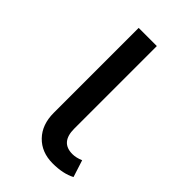

<svg xmlns="http://www.w3.org/2000/svg" viewBox="-160 -537 598 598"><g transform="rotate(45 139.0 -238.0)"><path d="M192 6Q143 6 113 -25Q83 -56 83 -108V-482H163V-118Q163 -58 215 -58Q231 -58 250 -66L268 -10Q238 6 192 6Z"/></g></svg>

Font: Cantarell
Style: Regular
Weight: 400
Designer: Dave Crossland, Nikolaus Waxweiler, Florian Fecher, Jacques Le Bailly, Eben Sorkin, Alexei Vanyashin, Alexios Zavras, Em
Version: Version 0.303